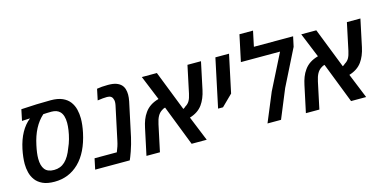

<svg xmlns="http://www.w3.org/2000/svg" viewBox="-74 -1159 3129 1566"><g transform="rotate(-15 1491.0 -376.0)"><path d="M230 9.8Q168.9 9.8 130.1 -8.3Q91.3 -26.4 69.6 -55.9Q47.9 -85.4 39.1 -121.3Q30.3 -157.2 30.3 -192.9Q30.3 -248 44.4 -316.4Q77.1 -469.2 168.5 -541.5Q163.6 -541.5 149.4 -540.8Q135.3 -540 120.6 -539.3Q106 -538.6 100.1 -538.1L119.6 -631.8Q188 -636.2 250.2 -638.4Q312.5 -640.6 368.7 -640.6Q428.7 -640.6 467.8 -623.3Q506.8 -606 529.1 -576.2Q551.3 -546.4 560.3 -509.5Q569.3 -472.7 569.3 -434.1Q569.3 -381.3 555.7 -316.4Q521.5 -156.2 436.3 -73.2Q351.1 9.8 230 9.8ZM250.5 -84Q305.2 -84 343 -119.9Q380.9 -155.8 406.7 -226.6Q421.4 -258.3 431.6 -295.4Q441.9 -332.5 446.8 -367.4Q451.7 -402.3 451.7 -427.7Q451.7 -493.7 421.9 -523.9Q397 -548.8 351.6 -548.8Q335.9 -548.8 314.2 -548.1Q292.5 -547.4 282.2 -546.4Q193.8 -468.3 162.1 -316.4Q147.9 -251 147.9 -206.5Q147.9 -147 172.1 -115.5Q196.3 -84 250.5 -84Z M573.7 0 592.8 -90.8H780.8Q800.3 -135.7 809.1 -179.2L870.1 -465.3Q873 -481 873 -492.7Q873 -507.8 868.2 -516.6Q865.2 -530.3 853.3 -538.8Q841.3 -547.4 820.3 -547.4Q788.6 -547.4 739.7 -540L759.3 -633.3Q798.3 -640.6 852.1 -640.6Q896.5 -640.6 922.9 -630.9Q949.2 -621.1 964.4 -605Q979 -589.4 985.4 -567.9Q991.7 -546.4 991.7 -521.5Q991.7 -496.6 985.4 -465.3L924.3 -179.2Q918.5 -152.8 909.9 -123.5Q901.4 -94.2 892.3 -68.1Q883.3 -42 876.5 -25.4L865.7 0Z M1006.8 0 1054.7 -224.1Q1062 -259.3 1073.5 -289.3Q1085 -319.3 1104 -345.7Q1143.6 -401.9 1221.7 -422.9L1136.7 -630.9H1263.7L1396.5 -292Q1408.2 -297.4 1417.5 -307.1Q1440.4 -320.3 1452.9 -341.8Q1465.3 -363.3 1473.1 -400.4L1522 -630.9H1636.2L1587.4 -400.9Q1572.3 -330.1 1538.1 -282.2Q1501 -231 1430.2 -210L1515.6 0H1388.2L1255.4 -341.3Q1241.7 -338.9 1226.6 -328.1Q1204.1 -314 1190.4 -289.1Q1176.8 -264.2 1168.5 -224.6L1120.6 0Z M1670.9 -221.2 1757.8 -630.9H1873L1805.2 -312.5L1712.4 -221.2Z M2028.8 0 2129.4 -242.2 2279.3 -539.6H1948.7L1996.1 -762.2H2110.8L2083.5 -632.8H2414.6L2396.5 -548.8L2242.7 -241.7L2143.1 0Z M2353 0 2400.9 -224.1Q2408.2 -259.3 2419.7 -289.3Q2431.2 -319.3 2450.2 -345.7Q2489.7 -401.9 2567.9 -422.9L2482.9 -630.9H2609.9L2742.7 -292Q2754.4 -297.4 2763.7 -307.1Q2786.6 -320.3 2799.1 -341.8Q2811.5 -363.3 2819.3 -400.4L2868.2 -630.9H2982.4L2933.6 -400.9Q2918.5 -330.1 2884.3 -282.2Q2847.2 -231 2776.4 -210L2861.8 0H2734.4L2601.6 -341.3Q2587.9 -338.9 2572.8 -328.1Q2550.3 -314 2536.6 -289.1Q2522.9 -264.2 2514.6 -224.6L2466.8 0Z"/></g></svg>

Font: Open Sans SemiBold
Style: Italic
Weight: 600
Italic angle: -12°
Designer: Monotype Design Team
Foundry: Monotype Imaging Inc.
Version: Version 3.003; ttfautohint (v1.8.4)